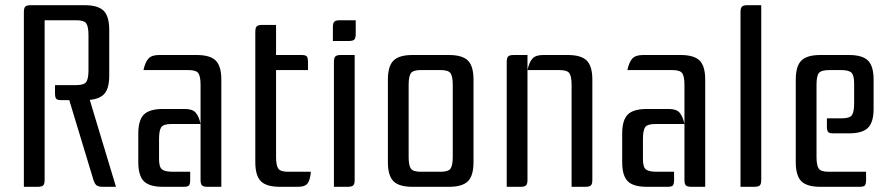

<svg xmlns="http://www.w3.org/2000/svg" viewBox="-20 -720 3437 740"><path d="M274 -392Q305 -392 313 -405Q321 -418 321 -449V-585Q321 -616 313 -629Q305 -642 274 -642H152V-27Q152 -11 146.5 -5.5Q141 0 125 0H72V-673Q72 -689 77.5 -694.5Q83 -700 99 -700H306Q358 -700 379.5 -678.5Q401 -657 401 -605V-429Q401 -382 384 -360.5Q367 -339 326 -335L427 0H376Q360 0 352.5 -5.5Q345 -11 340 -27L247 -334H217Q201 -334 196.5 -339.5Q192 -345 192 -361V-392Z M753 -393Q753 -424 745 -437Q737 -450 706 -450H533Q539 -479 551.5 -493.5Q564 -508 593 -508H738Q790 -508 811.5 -486.5Q833 -465 833 -413V0H780Q764 0 758.5 -5.5Q753 -11 753 -27ZM608 0Q556 0 534.5 -21.5Q513 -43 513 -95V-205Q513 -257 534.5 -278.5Q556 -300 608 -300H693Q722 -300 734.5 -285.5Q747 -271 753 -242H640Q609 -242 601 -229Q593 -216 593 -185V-107Q593 -76 604.5 -67Q616 -58 647 -58H713V-27Q713 -11 708.5 -5.5Q704 0 688 0Z M1142 -508Q1158 -508 1162.5 -502.5Q1167 -497 1167 -481V-450H1044V-115Q1044 -84 1052 -71Q1060 -58 1091 -58H1178Q1176 -29 1166.5 -14.5Q1157 0 1128 0H1059Q1007 0 985.5 -21.5Q964 -43 964 -95V-597Q964 -613 969.5 -618.5Q975 -624 991 -624H1044V-508Z M1263 -615Q1263 -631 1268.5 -636.5Q1274 -642 1290 -642H1351V-589Q1351 -573 1345.5 -567.5Q1340 -562 1324 -562H1263ZM1347 -508V-27Q1347 -11 1341.5 -5.5Q1336 0 1320 0H1267V-481Q1267 -497 1272.5 -502.5Q1278 -508 1294 -508Z M1475 -413Q1475 -465 1496.5 -486.5Q1518 -508 1570 -508H1710Q1762 -508 1783.5 -486.5Q1805 -465 1805 -413V-95Q1805 -43 1783.5 -21.5Q1762 0 1710 0H1570Q1518 0 1496.5 -21.5Q1475 -43 1475 -95ZM1602 -450Q1571 -450 1563 -437Q1555 -424 1555 -393V-115Q1555 -84 1563 -71Q1571 -58 1602 -58H1678Q1709 -58 1717 -71Q1725 -84 1725 -115V-393Q1725 -424 1717 -437Q1709 -450 1678 -450Z M2168 -508Q2220 -508 2241.5 -486.5Q2263 -465 2263 -413V-27Q2263 -11 2257.5 -5.5Q2252 0 2236 0H2183V-393Q2183 -424 2175 -437Q2167 -450 2136 -450H2013V-27Q2013 -11 2007.5 -5.5Q2002 0 1986 0H1933V-481Q1933 -497 1938.5 -502.5Q1944 -508 1960 -508H2013V-450Q2019 -479 2031.5 -493.5Q2044 -508 2073 -508Z M2618 -393Q2618 -424 2610 -437Q2602 -450 2571 -450H2398Q2404 -479 2416.5 -493.5Q2429 -508 2458 -508H2603Q2655 -508 2676.5 -486.5Q2698 -465 2698 -413V0H2645Q2629 0 2623.5 -5.5Q2618 -11 2618 -27ZM2473 0Q2421 0 2399.5 -21.5Q2378 -43 2378 -95V-205Q2378 -257 2399.5 -278.5Q2421 -300 2473 -300H2558Q2587 -300 2599.5 -285.5Q2612 -271 2618 -242H2505Q2474 -242 2466 -229Q2458 -216 2458 -185V-107Q2458 -76 2469.5 -67Q2481 -58 2512 -58H2578V-27Q2578 -11 2573.5 -5.5Q2569 0 2553 0Z M2914 -700V-27Q2914 -11 2908.5 -5.5Q2903 0 2887 0H2834V-673Q2834 -689 2839.5 -694.5Q2845 -700 2861 -700Z M3318 -58V-27Q3318 -11 3313.5 -5.5Q3309 0 3293 0H3142Q3090 0 3068.5 -21.5Q3047 -43 3047 -95V-413Q3047 -465 3068.5 -486.5Q3090 -508 3142 -508H3252Q3304 -508 3325.5 -486.5Q3347 -465 3347 -413V-301Q3347 -249 3325.5 -227.5Q3304 -206 3252 -206H3192Q3176 -206 3171.5 -211.5Q3167 -217 3167 -233V-264H3225Q3256 -264 3264 -277Q3272 -290 3272 -321V-398Q3272 -429 3262 -439.5Q3252 -450 3221 -450H3178Q3145 -450 3136 -438.5Q3127 -427 3127 -393V-115Q3127 -84 3135 -71Q3143 -58 3174 -58Z"/></svg>

Font: Rationale
Style: Regular
Weight: 400
Designer: Cyreal (www.cyreal.org)
Foundry: Cyreal (www.cyreal.org)
Version: Version 1.011